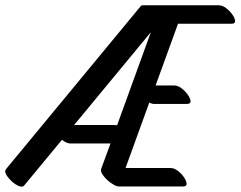

<svg xmlns="http://www.w3.org/2000/svg" viewBox="-71 -672 912 728"><path d="M-48 -31 462 -648Q464 -652 472 -652H758Q772 -652 786 -641.5Q800 -631 810 -617Q820 -603 820.5 -592.5Q821 -582 807 -582H604L519 -348H589Q603 -348 617 -337.5Q631 -327 641 -313Q651 -299 651.5 -288.5Q652 -278 638 -278H512Q505 -278 495 -283L405 -35H575Q589 -35 603 -24.5Q617 -14 626.5 0Q636 14 636.5 24.5Q637 35 623 35H380Q369 35 355 25Q339 16 323.5 -2.5Q308 -21 313 -33L348 -128H195Q182 -128 164 -142L21 31Q15 39 1 33.5Q-13 28 -26.5 15.5Q-40 3 -47.5 -10Q-55 -23 -48 -31ZM363 -198Q368 -198 373 -197L501 -550L210 -198Z"/></svg>

Font: Story Script
Style: Regular
Weight: 400
Designer: Lana Roulhac, Ben Buysse
Version: Version 1.000; ttfautohint (v1.8.4.7-5d5b)